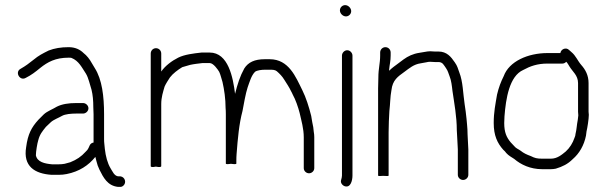

<svg xmlns="http://www.w3.org/2000/svg" viewBox="-20 -679 2366 749"><path d="M304 -277H277C247.1 -277 221.9 -272.9 202 -263C186.7 -253.4 164.7 -245.6 151 -233L130 -212C103 -182.5 88.6 -155.8 82 -105C69.5 -30.2 115.3 -1.4 181 3H209C219.7 3 230 2 240 0C288.9 -9.8 325.1 -33.4 352 -67L356 -51C358.8 -38.6 362.9 -27.2 368 -17C383 13.1 399.3 45.5 440 50H447C452.3 50.7 457.2 49 461.5 45C474.7 32.8 466.9 11.1 450 9H443C425.8 9 418.1 -12.3 411 -23C399.4 -42.4 392.2 -69.4 389 -98L387 -118C386.3 -123.3 386 -129.3 386 -136V-233C386 -303.6 378.1 -368.8 350 -413L338 -433C330.1 -447.7 318.2 -462.9 306 -472C292.6 -485.4 273.7 -495 248 -495C217.4 -495 192.5 -490.7 170 -482C146.1 -470.1 130.8 -462.5 111 -446C93.8 -432.2 80.1 -421.9 61 -411C36.2 -398.6 57.1 -361.9 80 -375C102.4 -386.2 117.6 -398.1 137 -414C165.8 -437 196.1 -454 248 -454C254 -454 257.7 -453.7 259 -453C287.6 -441.5 298.8 -416.3 315 -392C325.4 -375.3 330.5 -348.6 337 -329C342.1 -308.7 344 -286.1 344 -261C344.7 -251 345 -241.7 345 -233V-123C337.7 -121.7 332.7 -118 330 -112L325 -101C323 -96.3 319.3 -91.7 314 -87C296.9 -68 279.2 -56.1 254 -46L232 -40C224.7 -38.7 217 -38 209 -38H183C154.6 -40.6 125.3 -46.7 120 -73C120 -87.4 125.5 -120.5 129 -131C135.1 -155.3 145.3 -166.9 159 -184C165.7 -190 172.3 -196.3 179 -203C190.2 -212.8 209.8 -219.7 222 -227C234.3 -234 258.1 -236 277 -236H304C314.8 -236 325 -245.5 325 -256.5C325 -267.5 314.8 -277 304 -277Z M588.5 -491C577 -491 568 -481.7 568 -470V-31C568 -27 574.7 -26.3 588 -29C602 -26.3 609 -27 609 -31V-273C609 -299.6 616.2 -320.8 622 -341C625.8 -350.6 637.5 -368.7 643 -377C654.4 -392.2 674.4 -407 691 -417C700.7 -420.2 711.8 -422.6 722 -426C738.3 -429.6 754.1 -431 770 -433H798C812.4 -433 829.6 -408 835 -399C840.3 -388.4 843.8 -371.7 848 -359C854.8 -329.4 860 -293.1 860 -258C860.7 -251.3 861 -243 861 -233V-41C861 -38.3 867.7 -38 881 -40C895 -38 902 -38.3 902 -41V-52C902 -62 902.3 -71 903 -79C907.6 -138.6 912.5 -195.4 926 -246C930.8 -271.4 938.2 -314.6 946 -338C953.9 -359.7 960.1 -384.1 975 -399C982.9 -404.9 1000.9 -407 1013 -407H1032C1044.6 -407 1052.6 -406.9 1060 -401C1071 -391.4 1081.2 -381 1089 -368C1096.1 -356.9 1110.1 -335.5 1115 -324C1115.5 -323.1 1122 -311.4 1122 -310C1132.7 -291.2 1143.4 -260.3 1149 -238C1155.7 -207.8 1165 -177.6 1165 -143V-23C1165 -12.2 1174.5 -3 1185.5 -3C1196.5 -3 1206 -12.2 1206 -23V-144C1206 -151.3 1205.3 -158.3 1204 -165L1202 -183C1200.7 -188.3 1199.3 -195 1198 -203L1194 -227C1185.1 -262.5 1173.8 -298.5 1159 -328C1133.8 -378.4 1107 -448 1032 -448H1013C973.2 -448 948.4 -436.2 933 -412C916.3 -382 906.5 -351.1 897 -313C889 -376.7 870.7 -474 798 -474H766C734.9 -470.5 700 -466.5 675 -454C650.4 -441.7 624.4 -422.3 609 -400V-470C609 -481.7 600 -491 588.5 -491Z M1314 -462V6C1314 11.4 1312.3 17.5 1311 22C1306.4 34.3 1316.4 44.8 1325 47.5C1347.9 54.7 1355 24.9 1355 6V-462C1355 -472.8 1345.5 -483 1334.5 -483C1323.5 -483 1314 -472.8 1314 -462ZM1306 -638.5C1306 -626.5 1317.5 -615 1329.5 -615C1340.7 -615 1350 -624.3 1350 -635.5C1350 -647.5 1338.5 -659 1326.5 -659C1315.3 -659 1306 -649.7 1306 -638.5Z M1463 -474V-463C1463 -431.1 1456 -412.6 1456 -376C1455.3 -361.3 1455 -347.3 1455 -334V6C1455 8 1461.7 8.3 1475 7C1489 8.3 1496 8 1496 6V-163C1496 -189.1 1497.6 -223 1499 -246C1502.3 -272.6 1502.1 -302.4 1507 -327C1511.4 -366.8 1532.2 -380.3 1558 -399C1576.8 -412.7 1594.1 -428.2 1621 -432L1643 -436C1648.3 -437.3 1653.3 -438 1658 -438C1664.7 -437.3 1670.7 -437 1676 -437H1690C1707.4 -437 1711.2 -425 1720 -413C1728.4 -400.3 1728.2 -395.5 1734 -381C1740.2 -366.5 1743.1 -342.5 1745 -325C1752.2 -274.9 1762 -224.4 1762 -171C1762.7 -165 1763 -159 1763 -153C1763.7 -147 1764 -141 1764 -135C1764 -123.4 1766 -107.8 1766 -96V3C1766 13.8 1775.5 23 1786.5 23C1797.5 23 1807 13.8 1807 3V-96C1807 -107.9 1805 -123.5 1805 -135C1805 -141.7 1804.7 -148.3 1804 -155C1804 -168 1803.2 -180.6 1802 -193L1800 -215C1798.1 -235.4 1795.5 -253.1 1792.5 -273C1786.3 -314.2 1786 -360.9 1772 -396C1765.8 -412.4 1765 -420.6 1754 -436C1739.6 -456.9 1723.7 -478 1690 -478H1676C1670.7 -478 1664.7 -478.3 1658 -479C1644.9 -479 1629 -474.4 1616 -473C1591.1 -469.2 1571.7 -459.9 1554 -447L1534 -432C1520 -421.5 1509.4 -414.4 1498 -403V-407C1499.9 -428.2 1504 -440.2 1504 -463V-474C1504 -485.7 1495 -495 1483.5 -495C1472 -495 1463 -485.7 1463 -474Z M2166 -472H2116C2039.1 -472 1965.9 -439.4 1945 -382C1933.9 -359.8 1925.6 -337.9 1919 -310C1912.7 -272.4 1906 -241.9 1906 -199C1906 -150.6 1920.1 -120.8 1943 -95C1947.7 -91 1951.7 -86.7 1955 -82C1964.4 -71.5 1974.4 -66.7 1986 -59C2011.9 -36.8 2048.7 -19 2095 -19H2129C2135 -19 2141.3 -19.7 2148 -21C2174.8 -29 2195.2 -39.2 2214 -58C2239.9 -80.2 2258.4 -111.9 2266 -150L2268 -166C2271.3 -179.1 2277 -215.1 2277 -231C2276.3 -235 2276 -239 2276 -243V-355C2276 -385.5 2263.4 -407.7 2248 -425C2232.6 -442.6 2227 -461.2 2209 -476L2200 -484C2188.1 -495.9 2168.2 -487.5 2166 -472ZM2189 -438C2194.2 -432.8 2197.8 -425.6 2202 -419C2213.4 -399.9 2235 -385 2235 -355V-243C2235 -238.3 2235.3 -233.7 2236 -229C2236 -226.3 2235.3 -220.7 2234 -212C2229.7 -190.6 2229.9 -175.4 2225 -156C2225 -152 2223.7 -147 2221 -141C2214.3 -121 2202.5 -101.9 2187 -88C2171.4 -75.2 2153.9 -60 2129 -60H2095C2074.2 -60 2066.3 -62.4 2051 -70C2034.1 -76.2 2023.1 -81.3 2011 -91C2003.6 -96.6 1992.6 -100.5 1987 -108C1982.3 -113.3 1977.3 -118.7 1972 -124C1956.1 -143.1 1947 -162.7 1947 -199C1947 -207.7 1947.3 -216.3 1948 -225C1953.4 -294.9 1967.1 -382.1 2021 -406C2047.7 -420.5 2075.2 -431 2116 -431H2174C2179.3 -431 2184.3 -433.3 2189 -438Z"/></svg>

Font: HoneyBee
Style: SeLit
Weight: 300
Foundry: Cannot Into Space Fonts
Version: Version 0.89